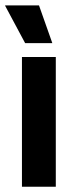

<svg xmlns="http://www.w3.org/2000/svg" viewBox="-26 -706 288 726"><path d="M185 0H57V-490.5H185ZM171.5 -544 121.5 -685.5H-6.5V-684L69 -543H171.5Z"/></svg>

Font: Anek Kannada Medium SemiBold
Style: Regular
Weight: 600
Version: Version 1.003